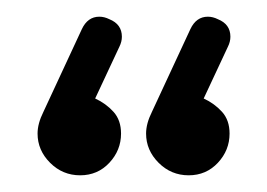

<svg xmlns="http://www.w3.org/2000/svg" viewBox="-20 -716 320 230"><path d="M111 -693Q126 -687 126 -672Q126 -666 123 -660L94 -598Q107 -592 116 -582Q125 -572 125 -556Q125 -536 111 -521Q97 -506 76 -506Q55 -506 40 -521Q25 -536 25 -556Q25 -568 32 -582L78 -681Q85 -696 99 -696Q105 -696 111 -693ZM241 -693Q256 -687 256 -672Q256 -666 253 -660L224 -598Q237 -592 246 -582Q255 -572 255 -556Q255 -536 241 -521Q227 -506 206 -506Q185 -506 170 -521Q155 -536 155 -556Q155 -568 162 -582L208 -681Q215 -696 229 -696Q235 -696 241 -693Z"/></svg>

Font: Agu Display
Style: Regular
Weight: 400
Designer: Oluwaseun Badejo
Version: Version 1.103